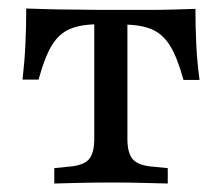

<svg xmlns="http://www.w3.org/2000/svg" viewBox="-20 -433 523 453"><path d="M241.9 -2.4Q200.8 -2.4 170.2 -1.6Q139.5 -0.8 108.1 0V-36.3L139.5 -39.5Q175 -41.9 188.7 -56Q202.4 -70.2 202.4 -105.6V-206.5H280.6V-105.6Q280.6 -70.2 294.4 -56Q308.1 -41.9 343.5 -39.5L375.8 -36.3V0Q343.5 -0.8 312.9 -1.6Q282.3 -2.4 241.9 -2.4ZM213.7 -375.8Q171.8 -375.8 145.6 -364.9Q119.4 -354 102.4 -326.2Q85.5 -298.4 71 -245.2H33.1Q37.9 -286.3 39.9 -327.4Q41.9 -368.5 41.9 -412.9Q67.7 -412.1 94.4 -411.3Q121 -410.5 146.8 -410.5L213.7 -409.7H270.2H337.1Q362.9 -409.7 389.1 -410.5Q415.3 -411.3 441.1 -412.1Q441.1 -368.5 443.1 -327.4Q445.2 -286.3 450.8 -244.4H412.9Q398.4 -297.6 381 -325.4Q363.7 -353.2 337.5 -364.1Q311.3 -375 270.2 -375ZM202.4 -206.5V-385.5H280.6V-206.5Z"/></svg>

Font: Playfair 9pt
Style: Regular
Weight: 400
Designer: Claus Eggers Sørensen
Foundry: Claus Eggers Sørensen
Version: Version 2.203